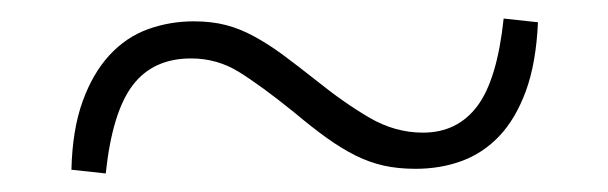

<svg xmlns="http://www.w3.org/2000/svg" viewBox="-20 -494 655 207"><path d="M189 -471Q208 -471 223.5 -467Q239 -463 254.5 -454.5Q270 -446 285.5 -434.5Q301 -423 320 -408Q351 -383 378.5 -367Q406 -351 436 -351Q473 -351 494.5 -379.5Q516 -408 523 -474L560 -470Q558 -426 547 -396Q536 -366 518.5 -347.5Q501 -329 478 -320.5Q455 -312 428 -312Q409 -312 393.5 -315.5Q378 -319 363 -326.5Q348 -334 332 -345.5Q316 -357 297 -373Q261 -402 237.5 -416.5Q214 -431 186 -431Q145 -431 123 -402Q101 -373 94 -307L57 -311Q58 -354 69 -384.5Q80 -415 98 -434.5Q116 -454 139.5 -462.5Q163 -471 189 -471Z"/></svg>

Font: XinYuGongZhangJiaSongA
Style: Regular
Weight: 900
Designer: XinYuGong
Foundry: Adobe Systems Incorporated
Version: Version 1.00